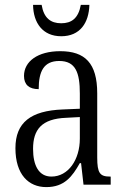

<svg xmlns="http://www.w3.org/2000/svg" viewBox="-20 -754 509 784"><path d="M230 -606C307 -606 343 -661 345 -734H310C300 -679 272 -659 230 -659C187 -659 159 -680 150 -734H115C116 -661 154 -606 230 -606ZM169 10C243 10 275 -33 306 -88H311L321 0H432V-33H429C388 -33 377 -47 377 -111V-373C377 -496 327 -545 226 -545C134 -545 78 -503 78 -444C78 -408 99 -390 138 -390C138 -463 159 -505 222 -505C289 -505 306 -457 306 -372V-310L236 -307C106 -302 43 -254 43 -149C43 -41 97 10 169 10ZM190 -33C138 -33 115 -79 115 -146C115 -225 150 -269 250 -273L306 -276V-188C306 -102 259 -33 190 -33Z"/></svg>

Font: Noto Serif Armenian Condensed Light
Style: Regular
Weight: 300
Width: 3
Designer: Monotype Design Team
Foundry: Monotype Imaging Inc.
Version: Version 2.008